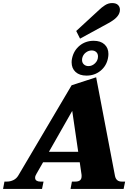

<svg xmlns="http://www.w3.org/2000/svg" viewBox="-56 -1232 870 1252"><path d="M466 -980 441 -1030 592 -1169Q606 -1183 628 -1197.5Q650 -1212 675 -1212Q701 -1212 713.5 -1199.5Q726 -1187 726 -1169Q726 -1161 725 -1157Q721 -1136 702.5 -1117.5Q684 -1099 651 -1081ZM411 -826Q411 -839 414 -852Q425 -903 463.5 -934.5Q502 -966 555 -966Q600 -966 625.5 -942.5Q651 -919 651 -880Q651 -867 648 -852Q638 -802 599.5 -770.5Q561 -739 508 -739Q463 -739 437 -762.5Q411 -786 411 -826ZM479 -841Q479 -823 491 -812Q503 -801 521 -801Q545 -801 564 -819.5Q583 -838 583 -864Q583 -882 571.5 -892.5Q560 -903 542 -903Q521 -903 503 -889Q485 -875 480 -852Q479 -848 479 -841ZM760 -48 750 0H404L413 -48H436Q476 -48 476 -82V-91L464 -174H225L182 -99Q173 -85 173 -73Q173 -60 182.5 -54Q192 -48 205 -48H228L218 0H-36L-27 -48H-10Q11 -48 31 -57.5Q51 -67 63 -87L411 -676L571 -728L694 -84Q702 -48 737 -48ZM454 -242 415 -509 263 -242Z"/></svg>

Font: Taviraj Black
Style: Italic
Weight: 900
Italic angle: -12°
Designer: Katatrad Team
Foundry: CadsonDemak
Version: Version 1.001